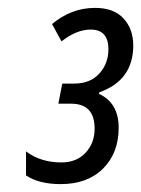

<svg xmlns="http://www.w3.org/2000/svg" viewBox="-20 -875 358 487"><path d="M281 -551Q281 -614 231 -637L232 -641Q318 -671 318 -760Q318 -801 293.5 -828Q269 -855 221 -855Q161 -855 112 -814L136 -770Q174 -800 210 -800Q255 -800 255 -750Q255 -714 232 -688.5Q209 -663 168 -663H138L128 -612H160Q220 -612 220 -549Q220 -512 197 -487.5Q174 -463 136 -463Q83 -463 46 -491V-430Q79 -408 134 -408Q202 -408 241.5 -447.5Q281 -487 281 -551Z"/></svg>

Font: Noto Sans Display Condensed
Style: Italic
Weight: 400
Width: 3
Designer: Monotype Design team
Foundry: Monotype Imaging Inc.
Version: 1.000